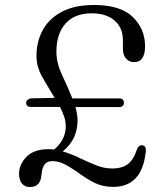

<svg xmlns="http://www.w3.org/2000/svg" viewBox="-20 -739 666 771"><path d="M56.5 -41Q56.5 -79 86.5 -109.5Q116.5 -140 174.5 -140Q186 -140 197.5 -138.5Q222.5 -160 233.5 -183.8Q244.5 -207.5 244 -233.5Q244 -252 237.5 -271Q231 -290 221 -309.5H106Q85 -309.5 85 -326Q85 -333.5 91.5 -338.5Q98 -343.5 106.5 -344L199.5 -346Q174.5 -386.5 150.5 -428.5Q126.5 -470.5 126.5 -514Q126.5 -573 152.2 -619.2Q178 -665.5 229.2 -692.2Q280.5 -719 357.5 -719Q463.5 -719 513 -671Q562.5 -623 562.5 -553Q562.5 -489.5 518 -489.5Q499 -489.5 486.2 -503.8Q473.5 -518 473.5 -544V-577.5Q473.5 -628 439.8 -656.8Q406 -685.5 348.5 -685.5Q280 -685.5 243.2 -644.5Q206.5 -603.5 206.5 -531.5Q206.5 -486 229 -438.5Q251.5 -391 270.5 -344H457.5Q477.5 -344 477.5 -326.5Q477.5 -309 457.5 -309H283Q287 -295 289.2 -281Q291.5 -267 291.5 -253.5Q291 -219 277.5 -188.2Q264 -157.5 232 -131Q267 -120.5 300.5 -104.2Q334 -88 366.2 -75.2Q398.5 -62.5 429.5 -62.5Q473 -62.5 495.5 -81.8Q518 -101 529.5 -138Q536.5 -157 552 -155.5Q567.5 -153.5 565.5 -130.5Q557.5 -57 524.2 -22.8Q491 11.5 435 11.5Q394.5 11.5 361.5 -4Q328.5 -19.5 287.5 -50.5Q255.5 -72 234.2 -82Q213 -92 189.5 -92Q168 -92 158.2 -77.2Q148.5 -62.5 146.5 -37Q143 12 100 12Q80 12 68.2 -1.8Q56.5 -15.5 56.5 -41Z"/></svg>

Font: Fraunces 9pt S100 Light
Style: Regular
Weight: 300
Version: Version 1.000; ttfautohint (v1.8.3)